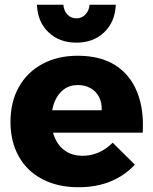

<svg xmlns="http://www.w3.org/2000/svg" viewBox="-20 -780 643 806"><path d="M407 -317Q408 -350 395.5 -373.5Q383 -397 360 -410Q337 -423 307 -423Q272 -423 247.5 -404.5Q223 -386 209.5 -353.5Q196 -321 196 -278Q196 -231 212 -197Q228 -163 257.5 -144.5Q287 -126 326 -126Q398 -126 453 -181L546 -89Q505 -44 445.5 -19Q386 6 310 6Q222 6 157.5 -28Q93 -62 58.5 -124Q24 -186 24 -268Q24 -352 59 -414.5Q94 -477 158 -511.5Q222 -546 306 -546Q401 -546 463.5 -506.5Q526 -467 555.5 -394Q585 -321 579 -223H171V-317ZM246 -760Q248 -735 263 -719Q278 -703 301 -703Q323 -703 338.5 -719Q354 -735 356 -760H466Q463 -688 417.5 -644.5Q372 -601 301 -601Q229 -601 183.5 -644.5Q138 -688 135 -760Z"/></svg>

Font: Alexandria
Style: Bold
Weight: 700
Designer: Mohamed Gaber
Foundry: Kief Type Foundry
Version: Version 5.100